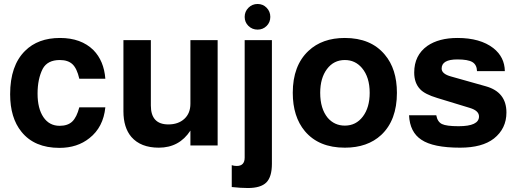

<svg xmlns="http://www.w3.org/2000/svg" viewBox="-20 -732 2603 966"><path d="M510 -336H379Q367 -388 344.5 -409Q322 -430 281 -430Q219 -430 195 -386Q169 -335 169 -261Q169 -186 198.5 -142.5Q228 -99 280 -99Q321 -99 343.5 -120.5Q366 -142 379 -192H510Q500 -92 430 -37Q369 12 279 12Q153 12 88 -69Q31 -139 31 -258Q31 -402 106 -476Q171 -541 282 -541Q388 -541 450 -480Q503 -426 510 -336Z M1075 0H938V-75Q882 11 779 11Q688 11 641 -43Q601 -90 601 -172V-530H739V-201Q739 -106 827 -106Q877 -106 907.5 -134Q938 -162 938 -210V-530H1075Z M1348 -530V92Q1348 158 1320 186Q1292 214 1227 214Q1192 214 1146 209V99Q1157 103 1171 103Q1211 103 1211 61V-530ZM1276 -712Q1303 -712 1321.5 -693Q1340 -674 1340 -647Q1340 -620 1321.5 -601.5Q1303 -583 1276 -583Q1249 -583 1230 -601.5Q1211 -620 1211 -647Q1211 -674 1230 -693Q1249 -712 1276 -712Z M1715 -541Q1846 -541 1916 -457Q1977 -385 1977 -265Q1977 -127 1898 -53Q1829 11 1715 11Q1584 11 1514 -72Q1453 -145 1453 -265Q1453 -402 1532 -476Q1601 -541 1715 -541ZM1715 -430Q1659 -430 1625 -384.5Q1591 -339 1591 -265Q1591 -185 1629 -139Q1663 -100 1715 -100Q1771 -100 1805.5 -145.5Q1840 -191 1840 -265Q1840 -344 1801 -390Q1767 -430 1715 -430Z M2520 -374H2380Q2379 -406 2357 -419.5Q2335 -433 2281 -433Q2202 -433 2202 -387Q2202 -360 2250 -347L2424 -298Q2528 -269 2528 -166Q2528 -85 2465 -35Q2406 11 2295 11Q2159 11 2100 -29Q2042 -67 2038 -152H2175Q2181 -119 2203.5 -108Q2226 -97 2287 -97Q2390 -97 2390 -146Q2390 -175 2344 -189L2180 -239Q2117 -258 2094 -283Q2064 -314 2064 -367Q2064 -454 2130 -501Q2188 -541 2282 -541Q2396 -541 2462 -490Q2519 -445 2520 -374Z"/></svg>

Font: Almarai Bold
Style: Regular
Weight: 700
Designer: Boutros International 2019
Foundry: Created by Boutros International 2019
Version: Version 1.10